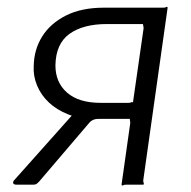

<svg xmlns="http://www.w3.org/2000/svg" viewBox="-20 -553 573 575"><path d="M344 0 370 -184Q370 -190 369 -193.5Q368 -197 371 -197H261Q218 -197 184 -210.5Q150 -224 126.5 -246Q103 -268 91 -297Q79 -326 81 -356Q82 -405 106.5 -444Q131 -483 177.5 -506.5Q224 -530 291 -530H469Q475 -530 478 -532Q481 -534 482 -530L409 -13Q409 -8 410.5 -4Q412 0 408 0H358Q352 0 348.5 2Q345 4 344 0ZM29 0Q21 0 19.5 -4.5Q18 -9 24 -15L221 -236L278 -197Q259 -198 248 -186L97 -9Q92 -4 89 -2Q86 0 80 0ZM281 -245H365Q371 -245 374 -247Q377 -249 378 -245L410 -468Q410 -474 408.5 -477.5Q407 -481 411 -481H300Q229 -481 188 -451.5Q147 -422 146 -357Q146 -306 181 -275.5Q216 -245 281 -245Z"/></svg>

Font: Libre Franklin Light
Style: Italic
Weight: 300
Italic angle: -8°
Designer: Pablo Impallari, Rodrigo Fuenzalida, Nhung Nguyen
Foundry: Impallari Type
Version: Version 3.000